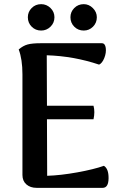

<svg xmlns="http://www.w3.org/2000/svg" viewBox="-20 -904 588 924"><path d="M178 -757Q151 -757 132.5 -775.5Q114 -794 114 -821Q114 -847 132.5 -865.5Q151 -884 178 -884Q204 -884 223 -865.5Q242 -847 242 -821Q242 -794 223 -775.5Q204 -757 178 -757ZM383 -757Q356 -757 337.5 -775.5Q319 -794 319 -821Q319 -847 337.5 -865.5Q356 -884 383 -884Q408 -884 427 -865Q446 -846 446 -821Q446 -794 427.5 -775.5Q409 -757 383 -757ZM480 -106Q503 -92 502.5 -46Q502 0 474 0H156Q126 0 107 -16.5Q88 -33 88 -62V-546Q88 -619 70 -666Q91 -684 113 -690Q135 -696 176 -696H470Q486 -696 489 -673Q492 -650 482 -625Q472 -600 457 -593Q335 -634 205 -638L206 -395H430Q438 -366 430 -330H206L207 -58Q272 -60 352 -74.5Q432 -89 480 -106Z"/></svg>

Font: Arima Koshi Semi Bold
Style: Regular
Weight: 600
Designer: Joana Correia and Natanael Gama
Foundry: NDISCOVER
Version: Version 1.019;PS 001.019;hotconv 1.0.88;makeotf.lib2.5.64775